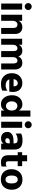

<svg xmlns="http://www.w3.org/2000/svg" viewBox="1908 -2688 787 4644"><g transform="rotate(90 2302.0 -365.5)"><path d="M198 -714Q223 -689 223 -654Q223 -619 198 -594Q173 -569 138 -569Q103 -569 78 -594Q53 -619 53 -654Q53 -689 78 -714Q103 -739 138 -739Q173 -739 198 -714ZM211 0H65V-507H211Z M801 0H655V-302Q655 -347 634 -370.5Q613 -394 574 -394Q535 -394 508.5 -362.5Q482 -331 482 -268V0H336V-507H482V-421Q501 -463 540.5 -487.5Q580 -512 635 -512Q713 -512 757 -465.5Q801 -419 801 -329Z M1660 0H1514V-301Q1514 -344 1497 -369Q1480 -394 1447 -394Q1414 -394 1387.5 -366.5Q1361 -339 1361 -268V0H1215V-301Q1215 -344 1198 -369Q1181 -394 1148 -394Q1115 -394 1088.5 -366.5Q1062 -339 1062 -268V0H916V-507H1062V-428Q1104 -512 1208 -512Q1312 -512 1347 -416Q1364 -461 1404 -486.5Q1444 -512 1498 -512Q1573 -512 1616.5 -464.5Q1660 -417 1660 -325Z M1990 -401Q1955 -401 1928 -375.5Q1901 -350 1892 -300H2068V-312Q2061 -401 1990 -401ZM2173 -29Q2121 5 2005 5Q1889 5 1819.5 -67.5Q1750 -140 1750 -257.5Q1750 -375 1817.5 -443.5Q1885 -512 1985.5 -512Q2086 -512 2145 -452.5Q2204 -393 2204 -275Q2204 -252 2196 -196H1898Q1913 -154 1950 -131Q1987 -108 2039 -108Q2116 -108 2173 -151Z M2799 0H2653V-79Q2602 6 2502 6Q2402 6 2342.5 -71Q2283 -148 2283 -261.5Q2283 -375 2345 -444Q2407 -513 2504 -513Q2601 -513 2653 -429V-707H2799ZM2540 -392Q2494 -392 2462.5 -355Q2431 -318 2431 -254.5Q2431 -191 2463 -153.5Q2495 -116 2543 -116Q2591 -116 2622 -155Q2653 -194 2653 -258Q2653 -322 2619.5 -357Q2586 -392 2540 -392Z M3057 -714Q3082 -689 3082 -654Q3082 -619 3057 -594Q3032 -569 2997 -569Q2962 -569 2937 -594Q2912 -619 2912 -654Q2912 -689 2937 -714Q2962 -739 2997 -739Q3032 -739 3057 -714ZM3070 0H2924V-507H3070Z M3327 3Q3253 3 3211.5 -39Q3170 -81 3170 -149Q3170 -217 3223.5 -257.5Q3277 -298 3382 -298H3446V-333Q3446 -397 3362.5 -397Q3279 -397 3209 -351V-482Q3269 -516 3379.5 -516Q3490 -516 3543 -469.5Q3596 -423 3596 -325V0H3453V-62Q3421 3 3327 3ZM3381 -100Q3412 -100 3429 -119Q3446 -138 3446 -171V-208H3399Q3362 -208 3342 -192Q3322 -176 3322 -151Q3322 -100 3381 -100Z M3907 5Q3734 5 3734 -168V-400H3661V-507H3734V-627H3880V-507H3998V-400H3880V-167Q3880 -140 3895.5 -126Q3911 -112 3943.5 -112Q3976 -112 4007 -132V-11Q3970 5 3907 5Z M4417 -251Q4417 -400 4320 -400Q4272 -400 4248 -359Q4224 -318 4224 -253Q4224 -188 4248.5 -146.5Q4273 -105 4321.5 -105Q4370 -105 4393.5 -145.5Q4417 -186 4417 -251ZM4323.5 -515Q4439 -515 4504 -442Q4569 -369 4569 -255Q4569 -141 4503.5 -66.5Q4438 8 4320 8Q4202 8 4137 -63.5Q4072 -135 4072 -249.5Q4072 -364 4140 -439.5Q4208 -515 4323.5 -515Z"/></g></svg>

Font: Hind Colombo
Style: Bold
Weight: 700
Designer: Jyotish Sonowal, Aditi Pimprikar
Foundry: Indian Type Foundry
Version: Version 1.000;PS 1.0;hotconv 1.0.86;makeotf.lib2.5.63406; tt